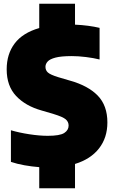

<svg xmlns="http://www.w3.org/2000/svg" viewBox="-20 -880 606 1020"><path d="M188.5 120V8Q149.5 5 110 -2Q70.5 -9 38 -20V-188Q82 -175 135.8 -166.8Q189.5 -158.5 234 -158.5Q298 -158.5 321.2 -173.5Q344.5 -188.5 344.5 -213Q344.5 -233 329 -246.2Q313.5 -259.5 264 -274.5L201 -293Q115.5 -317 65.5 -370.2Q15.5 -423.5 15.5 -511.5Q15.5 -593 58 -649.2Q100.5 -705.5 188.5 -731V-860H378.5V-749Q414.5 -747.5 448.2 -743Q482 -738.5 509 -732V-564Q477 -572 436.5 -577Q396 -582 361.5 -582Q305 -582 274.8 -574Q244.5 -566 233 -553Q221.5 -540 221.5 -525Q221.5 -506.5 234.5 -494.8Q247.5 -483 289.5 -470L352.5 -451.5Q448.5 -424.5 499.5 -371.8Q550.5 -319 550.5 -229.5Q550.5 -148.5 506 -91.5Q461.5 -34.5 378.5 -9V120Z"/></svg>

Font: Encode Sans Semi Condensed Black
Style: Regular
Weight: 900
Width: 4
Designer: Multiple Designers
Foundry: Impallari Type
Version: Version 3.000; ttfautohint (v1.8.3) -l 8 -r 50 -G 200 -x 14 